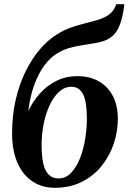

<svg xmlns="http://www.w3.org/2000/svg" viewBox="-20 -882 612 914"><path d="M572 -862 567.5 -829.5Q560.5 -788.5 548 -758Q535.5 -727.5 512.5 -708Q489.5 -688.5 449.5 -680Q439.5 -678 427.8 -676Q416 -674 403.5 -672Q383.5 -668.5 358 -664.5Q332.5 -660.5 304.8 -652Q277 -643.5 250 -626.5Q218.5 -607.5 190.5 -569.5Q162.5 -531.5 142.8 -477Q123 -422.5 114.5 -353.5Q136 -399 169.8 -436.8Q203.5 -474.5 248.5 -497Q293.5 -519.5 348.5 -519.5Q406.5 -519.5 449.8 -495.2Q493 -471 517 -425.5Q541 -380 541 -315Q541 -257.5 522 -199.5Q503 -141.5 465.2 -93.8Q427.5 -46 371 -17Q314.5 12 240 12Q195.5 12 158.5 -5Q121.5 -22 94.5 -54.8Q67.5 -87.5 52.5 -135.5Q37.5 -183.5 37.5 -246Q37.5 -332.5 54.8 -407.2Q72 -482 102 -542.5Q132 -603 170.2 -647.5Q208.5 -692 250.5 -718Q285 -739.5 319.5 -751.5Q354 -763.5 386.8 -771.5Q419.5 -779.5 447.5 -788Q475.5 -796.5 496.5 -810.8Q517.5 -825 528.5 -850L533.5 -862ZM319.5 -469Q288 -469 261.8 -445.5Q235.5 -422 216.5 -381.5Q197.5 -341 187.5 -290Q177.5 -239 178 -184Q178.5 -135 186.5 -101.2Q194.5 -67.5 212.5 -50Q230.5 -32.5 259 -32.5Q292.5 -32.5 318 -58.8Q343.5 -85 360.5 -128Q377.5 -171 385.8 -222.2Q394 -273.5 393.5 -323.5Q393 -401 374.5 -435Q356 -469 319.5 -469Z"/></svg>

Font: Merriweather 72pt
Style: Bold Italic
Weight: 700
Italic angle: -7.8°
Version: Version 2.101